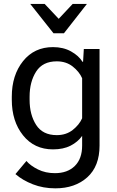

<svg xmlns="http://www.w3.org/2000/svg" viewBox="-20 -769 611 1001"><path d="M60.5 138.7 117.7 70.3Q139.2 95.2 178.2 114.5Q217.3 133.8 266.1 133.8Q332 133.8 370.1 96.2Q408.2 58.6 408.2 -9.8V-60.5Q385.7 -28.8 347.9 -9.5Q310.1 9.8 256.3 9.8Q158.7 9.8 100.1 -63.5Q41.5 -136.7 41.5 -249V-264.6Q41.5 -377 100.1 -450.2Q158.7 -523.4 256.3 -523.4Q310.1 -523.4 350.3 -501Q390.6 -478.5 410.2 -446.8H413.1L417 -513.7H499V-9.8Q499 97.7 435.1 155.3Q371.1 212.9 268.6 212.9Q205.1 212.9 151.4 191.9Q97.7 170.9 60.5 138.7ZM134.3 -249Q134.3 -170.9 168.5 -117.7Q202.6 -64.5 275.9 -64.5Q324.7 -64.5 358.9 -91.3Q393.1 -118.2 408.2 -152.3V-361.3Q393.1 -395.5 358.9 -422.4Q324.7 -449.2 275.9 -449.2Q202.6 -449.2 168.5 -396Q134.3 -342.8 134.3 -264.6ZM258.8 -595.7 137.7 -748.5H212.9L286.1 -670.9L358.9 -748.5H433.1L313.5 -595.7Z"/></svg>

Font: RobotoFlex
Style: Regular
Weight: 400
Designer: Berlow after Robertson
Foundry: Google
Version: Version 2.136